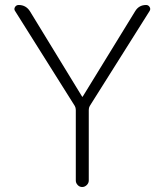

<svg xmlns="http://www.w3.org/2000/svg" viewBox="-20 -750 650 770"><path d="M280 -325 41 -705Q35 -713 40 -721.5Q45 -730 55 -730Q84 -730 100 -705L309 -363Q309 -362 311 -362Q312 -362 312 -363L522 -705Q537 -730 566 -730Q575 -730 580 -722Q585 -714 580 -706L340 -325Q336 -318 336 -309V-26Q336 -16 328 -8Q320 0 309.5 0Q299 0 291.5 -8Q284 -16 284 -26V-309Q284 -318 280 -325Z"/></svg>

Font: Rounded Mplus 1c Light
Style: Regular
Weight: 300
Version: Version 1.059.20150529